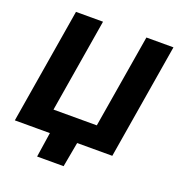

<svg xmlns="http://www.w3.org/2000/svg" viewBox="-154 -854 1054 1137"><g transform="rotate(20 372.5 -286.0)"><path d="M624 0H9.8L130.4 -727.5H300.8L203.1 -138.2H476.1L574.2 -727.5H744.6ZM207 156.2 235.4 -31.2H408.2L374 156.2Z"/></g></svg>

Font: Inter 18pt ExtraBold
Style: Italic
Weight: 800
Italic angle: -9.3988°
Designer: Rasmus Andersson
Foundry: rsms
Version: Version 4.001;git-66647c0bb